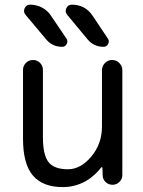

<svg xmlns="http://www.w3.org/2000/svg" viewBox="-20 -800 603 810"><path d="M417 -602.5Q376 -602.5 349.6 -633.8L263.7 -737.3Q252.9 -750 259.8 -765.1Q266.6 -780.3 283.2 -780.3Q338.9 -780.3 370.1 -734.4L435.5 -636.7Q442.4 -626 436 -614.3Q429.7 -602.5 417 -602.5ZM242.2 -602.5Q201.2 -602.5 174.8 -633.8L87.9 -737.3Q77.1 -750 84 -765.1Q90.8 -780.3 107.4 -780.3Q133.8 -780.3 157.2 -768.1Q180.7 -755.9 195.3 -733.4L260.7 -636.7Q267.6 -626 261.2 -614.3Q254.9 -602.5 242.2 -602.5ZM161.1 -504.9V-221.7Q161.1 -145.5 185.1 -115.7Q209 -85.9 266.6 -85.9Q320.3 -85.9 365.2 -139.6Q410.2 -193.4 410.2 -266.6V-503.9Q410.2 -521.5 422.9 -534.2Q435.5 -546.9 453.1 -546.9Q470.7 -546.9 483.4 -534.2Q496.1 -521.5 496.1 -503.9V-61.5Q496.1 -44.9 483.9 -32.7Q471.7 -20.5 455.1 -20.5Q437.5 -20.5 425.3 -32.2Q413.1 -43.9 413.1 -61.5L412.1 -92.8Q412.1 -93.8 410.6 -94.2Q409.2 -94.7 407.2 -93.8Q381.8 -60.5 345.7 -38.1Q298.8 -10.7 245.1 -10.7Q160.2 -10.7 118.7 -59.6Q77.1 -108.4 77.1 -214.8V-504.9Q77.1 -522.5 89.4 -534.7Q101.6 -546.9 119.1 -546.9Q136.7 -546.9 148.9 -534.7Q161.1 -522.5 161.1 -504.9Z"/></svg>

Font: Gen Jyuu Gothic P Regular
Style: Regular
Weight: 400
Designer: [Source Han Sans]
Ryoko NISHIZUKA  (kana & ideographs); Paul D. Hunt (Latin, Greek & Cyrillic); Wenlong ZHANG  (bopomofo
Version: Version 1.002.20150607